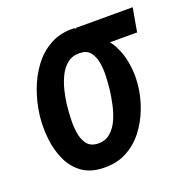

<svg xmlns="http://www.w3.org/2000/svg" viewBox="-103 -627 716 733"><g transform="rotate(-20 255.5 -260.0)"><path d="M35.2 -254.9 36.6 -266.1Q42.5 -313.5 59.8 -360.8Q77.1 -408.2 106.2 -447.3Q135.3 -486.3 177 -509Q218.8 -531.7 273.4 -529.3Q286.6 -521.5 297.1 -509.3Q307.6 -497.1 319.1 -484.9Q330.6 -472.7 344.7 -464.4Q379.9 -444.3 399.4 -408Q418.9 -371.6 425.5 -329.8Q432.1 -288.1 428.7 -251.5L427.7 -240.2Q422.9 -194.3 405.5 -149.2Q388.2 -104 359.6 -67.4Q331.1 -30.8 290.5 -9.5Q250 11.7 198.2 10.3Q145 9.3 111.1 -15.4Q77.1 -40 59.1 -79.6Q41 -119.1 35.9 -165.3Q30.8 -211.4 35.2 -254.9ZM147.5 -266.1 146.5 -255.4Q144.5 -236.3 143.3 -208Q142.1 -179.7 146.2 -151.9Q150.4 -124 164.3 -105Q178.2 -85.9 207.5 -84.5Q238.8 -83.5 259.5 -101.6Q280.3 -119.6 292.5 -147.7Q304.7 -175.8 311 -206.1Q317.4 -236.3 320.3 -259.8L321.3 -270.5Q323.2 -288.6 324.5 -315.7Q325.7 -342.8 321.5 -369.1Q317.4 -395.5 303.7 -413.8Q290 -432.1 262.2 -433.1Q231 -434.1 210.2 -417.5Q189.5 -400.9 176.8 -374.5Q164.1 -348.1 157.2 -319.1Q150.4 -290 147.5 -266.1ZM510.7 -528.3 493.7 -432.1H263.7L280.8 -528.3Z"/></g></svg>

Font: Roboto Condensed Medium
Style: Italic
Weight: 500
Italic angle: -12°
Designer: Christian Robertson
Foundry: Google
Version: Version 3.0; 2020